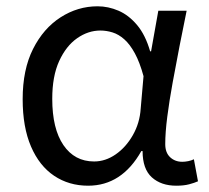

<svg xmlns="http://www.w3.org/2000/svg" viewBox="-20 -577 665 610"><path d="M260 13Q199 13 152 -18.5Q105 -50 78.5 -111.5Q52 -173 52 -262Q52 -356 85 -421.5Q118 -487 172.5 -522Q227 -557 290 -557Q324 -557 356.5 -543Q389 -529 415.5 -497.5Q442 -466 457 -414H460L483 -543H573Q562 -490 550.5 -431Q539 -372 528.5 -314.5Q518 -257 511.5 -206.5Q505 -156 505 -119Q505 -92 520.5 -77.5Q536 -63 559 -63Q568 -63 578 -65Q588 -67 596 -71L609 -1Q598 4 581 8.5Q564 13 540 13Q492 13 462.5 -13.5Q433 -40 433 -97H429Q367 13 260 13ZM279 -64Q315 -64 347.5 -86.5Q380 -109 402 -147.5Q424 -186 427 -232L436 -335Q424 -379 408.5 -407.5Q393 -436 375 -452Q357 -468 337.5 -474Q318 -480 299 -480Q260 -480 225 -455.5Q190 -431 168 -383Q146 -335 146 -263Q146 -168 181.5 -116Q217 -64 279 -64Z"/></svg>

Font: ubangla85
Style: Book
Weight: 400
Designer: Jelle Bosma - Monotype Design Team
Foundry: Monotype Imaging Inc.
Version: Version 2.003